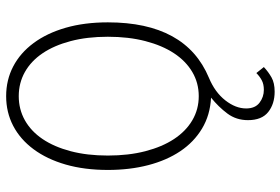

<svg xmlns="http://www.w3.org/2000/svg" viewBox="-168 -544 935 640"><g transform="rotate(-90 300.0 -223.5)"><path d="M315 224Q274 224 247 202.5Q220 181 220 135Q220 96 242 66.5Q264 37 295 12Q237 9 192 -18Q147 -45 116.5 -90.5Q86 -136 70 -197.5Q54 -259 54 -332Q54 -410 72 -472.5Q90 -535 123 -579.5Q156 -624 201 -647.5Q246 -671 300 -671Q354 -671 399 -647.5Q444 -624 477 -579.5Q510 -535 528 -472.5Q546 -410 546 -332Q546 -72 361 5Q313 25 286 59.5Q259 94 259 129Q259 159 278 173.5Q297 188 321 188Q340 188 353 181Q366 174 377 163L397 188Q381 203 362.5 213.5Q344 224 315 224ZM300 -29Q344 -29 380.5 -50.5Q417 -72 443 -111.5Q469 -151 483.5 -207Q498 -263 498 -332Q498 -401 483.5 -456Q469 -511 443 -549.5Q417 -588 380.5 -608.5Q344 -629 300 -629Q256 -629 219.5 -608.5Q183 -588 157 -549.5Q131 -511 116.5 -456Q102 -401 102 -332Q102 -263 116.5 -207Q131 -151 157 -111.5Q183 -72 219.5 -50.5Q256 -29 300 -29Z"/></g></svg>

Font: Source Code Pro Light
Style: Regular
Weight: 300
Monospace: yes
Designer: Paul D. Hunt, Teo Tuominen
Foundry: Adobe Systems Incorporated
Version: Version 2.030;PS 1.000;hotconv 16.6.51;makeotf.lib2.5.65220